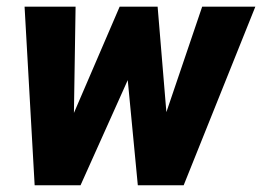

<svg xmlns="http://www.w3.org/2000/svg" viewBox="-20 -548 775 568"><path d="M735.4 -528.3 523.4 0H387.7L357.9 -311L218.3 0H82.5L52.7 -528.3H203.6L198.7 -213.9L334 -528.3H446.3L472.2 -216.3L578.1 -528.3Z"/></svg>

Font: Mardoto Black
Style: Italic
Weight: 900
Italic angle: -12°
Designer: Christian Robertson, Vahan Hovhannisyan
Foundry: Google
Version: Version 1.000